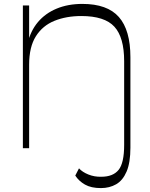

<svg xmlns="http://www.w3.org/2000/svg" viewBox="-20 -758 769 982"><path d="M496 204Q446 204 414.5 186Q383 168 365 140L384 103Q401 122 432 134.5Q463 147 498 146Q558 146 586.5 111Q615 76 615 -17V-94H647V-3Q647 74 627.5 119.5Q608 165 574 184.5Q540 204 496 204ZM615 0V-445Q615 -567 565 -621.5Q515 -676 396 -676Q319 -676 258.5 -651.5Q198 -627 163.5 -572.5Q129 -518 129 -427V0H97V-730H129V-503L121 -535Q136 -600 174 -645Q212 -690 270 -714Q328 -738 401 -738Q529 -738 588 -671Q647 -604 647 -465V0Z"/></svg>

Font: Savate ExtraLight
Style: Regular
Weight: 200
Designer: Max Esnée
Foundry: Plomb Type
Version: Version 2.000